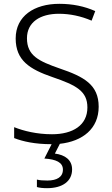

<svg xmlns="http://www.w3.org/2000/svg" viewBox="-20 -744 586 1004"><path d="M357 142C357 92 320 66 267 59L293 8C412 -5 496 -71 496 -186C496 -301 419 -343 292 -386C183 -424 121 -453 121 -544C121 -628 190 -672 288 -672C345 -672 403 -660 459 -636L478 -686C422 -711 360 -724 290 -724C159 -724 62 -660 62 -543C62 -428 135 -382 254 -341C380 -298 437 -267 437 -182C437 -89 361 -42 252 -42C173 -42 104 -59 54 -79V-22C100 -4 163 10 249 10H250L212 85C273 89 309 105 309 143C309 182 277 200 228 200C206 200 187 199 173 195V234C186 238 204 240 226 240C308 240 357 203 357 142Z"/></svg>

Font: Noto Sans Telugu Light
Style: Regular
Weight: 300
Designer: Jelle Bosma - Monotype Design Team
Foundry: Monotype Imaging Inc.
Version: Version 2.005